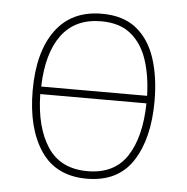

<svg xmlns="http://www.w3.org/2000/svg" viewBox="-44 -581 619 634"><g transform="rotate(5 265.0 -263.5)"><path d="M266 10Q164 10 113.5 -65Q63 -140 63 -265Q63 -393 116 -465Q169 -537 269 -537Q340 -537 383.5 -502Q427 -467 447 -405.5Q467 -344 467 -265Q467 -140 418 -65Q369 10 266 10ZM269 -512Q183 -512 138 -451.5Q93 -391 90 -280H441Q439 -348 421.5 -400Q404 -452 367 -482Q330 -512 269 -512ZM266 -15Q355 -15 397 -79Q439 -143 441 -255H89Q91 -145 134 -80Q177 -15 266 -15Z"/></g></svg>

Font: Noto Sans Mono Condensed Thin
Style: Regular
Weight: 100
Width: 3
Designer: Monotype Design Team
Foundry: Monotype Imaging Inc.
Version: Version 2.014; ttfautohint (v1.8.4.7-5d5b)